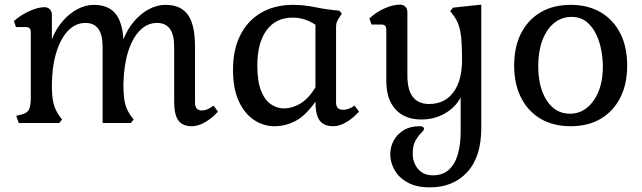

<svg xmlns="http://www.w3.org/2000/svg" viewBox="-20 -531 2773 829"><path d="M809 14Q768 14 750 -11Q732 -36 732 -92V-330Q732 -432 658 -432Q616 -432 584 -399.5Q552 -367 533.5 -308.5Q515 -250 513 -172V-160Q513 -112 521 -80.5Q529 -49 557 -15L545 0H423V-330Q423 -432 349 -432Q306 -432 273.5 -398Q241 -364 222.5 -302.5Q204 -241 204 -160Q204 -113 211 -85Q218 -57 236 -31L248 -15L236 0H61L50 -31L71 -36Q97 -42 105 -58Q113 -74 113 -111V-392Q113 -414 93 -414H49L40 -440Q69 -466 106.5 -483Q144 -500 172 -500Q186 -500 195 -491Q204 -482 204 -468V-361Q221 -405 249.5 -438.5Q278 -472 313.5 -491Q349 -510 385 -510Q446 -510 477 -474Q508 -438 513 -361Q530 -405 558.5 -438.5Q587 -472 622.5 -491Q658 -510 694 -510Q761 -510 791.5 -467Q822 -424 822 -330V-88Q822 -54 852 -54Q875 -54 902 -75L921 -49Q895 -20 865 -3Q835 14 809 14Z M1165 14Q1118 14 1077 -13Q1036 -40 1011 -94Q986 -148 986 -229Q986 -316 1017.5 -379Q1049 -442 1107.5 -476Q1166 -510 1245 -510Q1292 -510 1343 -499.5Q1394 -489 1445 -485L1456 -472L1444 -454Q1438 -445 1434.5 -436.5Q1431 -428 1431 -415V-88Q1431 -57 1461 -57Q1486 -57 1511 -75L1530 -49Q1504 -20 1474.5 -3Q1445 14 1419 14Q1378 14 1360 -11Q1342 -36 1342 -92Q1299 -31 1255.5 -8.5Q1212 14 1165 14ZM1205 -63Q1243 -63 1278.5 -85Q1314 -107 1342 -154V-424Q1296 -455 1244 -455Q1171 -455 1131 -400.5Q1091 -346 1091 -248Q1091 -180 1107 -139.5Q1123 -99 1149.5 -81Q1176 -63 1205 -63Z M1836 278Q1778 278 1740 257Q1702 236 1683.5 203Q1665 170 1665 135Q1665 104 1679.5 76.5Q1694 49 1722.5 31.5Q1751 14 1792 14Q1803 14 1807 17.5Q1811 21 1811 25Q1811 31 1799 42.5Q1787 54 1774.5 75Q1762 96 1762 133Q1762 171 1785 198.5Q1808 226 1849 226Q1892 226 1918.5 201.5Q1945 177 1957 134.5Q1969 92 1969 38V-110Q1946 -67 1900.5 -41Q1855 -15 1799 -15Q1728 -15 1688 -58.5Q1648 -102 1648 -181V-403Q1648 -425 1628 -425H1584L1575 -451Q1601 -477 1638.5 -494Q1676 -511 1707 -511Q1721 -511 1730 -502Q1739 -493 1739 -479V-204Q1739 -82 1833 -82Q1900 -82 1937.5 -132.5Q1975 -183 1975 -272Q1975 -321 1972.5 -356Q1970 -391 1962 -417.5Q1954 -444 1936 -467L1924 -483L1936 -498L2058 -511V22Q2058 146 1997.5 212Q1937 278 1836 278Z M2444 14Q2369 14 2314.5 -18Q2260 -50 2230 -109Q2200 -168 2200 -248Q2200 -329 2230 -387.5Q2260 -446 2314.5 -478Q2369 -510 2444 -510Q2519 -510 2573.5 -478Q2628 -446 2658 -387.5Q2688 -329 2688 -248Q2688 -168 2658 -109Q2628 -50 2573.5 -18Q2519 14 2444 14ZM2441 -40Q2503 -40 2543 -96.5Q2583 -153 2583 -245Q2583 -275 2576.5 -312Q2570 -349 2554.5 -382Q2539 -415 2513 -436.5Q2487 -458 2447 -458Q2405 -458 2372.5 -431.5Q2340 -405 2322 -357.5Q2304 -310 2304 -247Q2304 -153 2341 -96.5Q2378 -40 2441 -40Z"/></svg>

Font: Gabriela
Style: Regular
Weight: 400
Designer: Eduardo Rodriguez Tunni
Foundry: Eduardo Rodriguez Tunni
Version: Version 2.001;gftools[0.9.26]